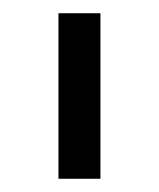

<svg xmlns="http://www.w3.org/2000/svg" viewBox="-20 -695 240 290"><path d="M68.3 -425V-675H131.7V-425Z"/></svg>

Font: Funnel Display Light
Style: Regular
Weight: 300
Designer: NORD ID, Kristian Moeller
Foundry: Dicotype
Version: Version 1.000